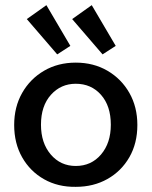

<svg xmlns="http://www.w3.org/2000/svg" viewBox="-20 -716 590 745"><path d="M274 9Q205 10 151 -20.5Q97 -51 66 -105.5Q35 -160 35 -231Q35 -301 66 -355.5Q97 -410 151 -441.5Q205 -473 274 -473Q343 -473 397 -441.5Q451 -410 482 -355.5Q513 -301 513 -231Q513 -160 482 -106Q451 -52 397 -21.5Q343 9 274 9ZM274 -72Q334 -72 372 -116.5Q410 -161 410 -232Q410 -305 372 -348Q334 -391 274 -391Q216 -391 177.5 -348Q139 -305 139 -232Q139 -161 177 -116.5Q215 -72 274 -72ZM202 -505 84 -642 160 -696 253 -538ZM378 -505 260 -642 336 -696 429 -538Z"/></svg>

Font: Inconsolata SemiExpanded SemiBold
Style: Regular
Weight: 600
Width: 6
Monospace: yes
Designer: Raph Levien, Cyreal, Brenton Simpson
Foundry: Raph Levien, Cyreal, Google
Version: Version 3.001; ttfautohint (v1.8.2.53-6de2)